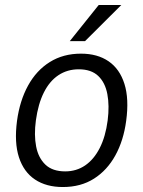

<svg xmlns="http://www.w3.org/2000/svg" viewBox="-20 -743 577 773"><path d="M233 10Q166.5 10 121 -20.2Q75.5 -50.5 56.2 -110Q37 -169.5 48.5 -256.5Q59.5 -337.5 93 -398.5Q126.5 -459.5 180.5 -493.2Q234.5 -527 306 -527Q372.5 -527 417.2 -496.2Q462 -465.5 481 -405.2Q500 -345 488 -256.5Q477.5 -177.5 444.5 -117.5Q411.5 -57.5 358.5 -23.8Q305.5 10 233 10ZM242.5 -53Q287.5 -53 322.8 -77Q358 -101 381.5 -147Q405 -193 413.5 -258.5Q421 -317.5 412.2 -364Q403.5 -410.5 375.5 -437.2Q347.5 -464 297 -464Q251 -464 215.2 -440.2Q179.5 -416.5 156.5 -370.5Q133.5 -324.5 124.5 -258.5Q116.5 -199.5 125.5 -153.2Q134.5 -107 163 -80Q191.5 -53 242.5 -53ZM261 -577.5 377.5 -723H468.5L322.5 -577.5Z"/></svg>

Font: Public Sans Thin Light
Style: Italic
Weight: 300
Italic angle: -8°
Version: Version 2.001